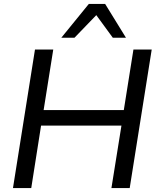

<svg xmlns="http://www.w3.org/2000/svg" viewBox="-20 -957 804 977"><path d="M46 0 158 -705H251L202 -397H610L659 -705H752L640 0H547L598 -318H189L139 0ZM292 -765 432 -937H515L621 -765H554L470 -880L359 -765Z"/></svg>

Font: Nunito Sans 12pt Medium
Style: Italic
Weight: 500
Italic angle: -9°
Designer: Vernon Adams
Foundry: Vernon Adams
Version: Version 3.101;gftools[0.9.27]